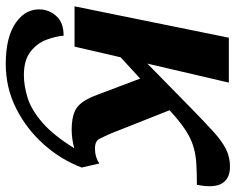

<svg xmlns="http://www.w3.org/2000/svg" viewBox="-96 -484 819 667"><g transform="rotate(90 313.5 -150.5)"><path d="M2 0 111 -536H267L201 -253L354 -403Q404 -452 437 -482Q470 -512 498 -526Q526 -540 559 -540Q600 -540 617 -512.5Q634 -485 622 -425Q580 -425 548 -423Q516 -421 488 -412.5Q460 -404 430.5 -384.5Q401 -365 363 -330L443 -128Q454 -103 462 -87Q470 -71 495 -71Q512 -71 525 -75Q538 -79 548 -86L562 -25Q535 47 481.5 107Q428 167 356.5 203Q285 239 202 239Q108 239 58 203.5Q8 168 13 113Q17 82 39 60Q61 38 104 38Q106 65 118 97.5Q130 130 159.5 153Q189 176 241 176Q277 176 318.5 163.5Q360 151 404.5 113Q449 75 495 1Q480 5 464 7.5Q448 10 432 10Q379 10 354 -8Q329 -26 310 -77L253 -228L179 -160L142 0Z"/></g></svg>

Font: Noto Serif
Style: Bold Italic
Weight: 700
Italic angle: -12°
Designer: Monotype Design Team
Foundry: Monotype Imaging Inc.
Version: Version 2.013